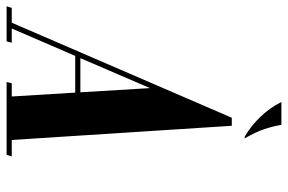

<svg xmlns="http://www.w3.org/2000/svg" viewBox="-224 -724 893 596"><g transform="rotate(90 223.0 -426.5)"><path d="M350 -739Q317 -758 288.5 -787.5Q260 -817 242 -853H313Q318 -825 326.5 -799.5Q335 -774 355 -739ZM-55 0 -50 -16H-4L291 -699H316L360 -16H411L406 0H180L184 -16H225L213 -213H99L14 -16H58L54 0ZM199 -445 106 -229H212Z"/></g></svg>

Font: Emberly Black
Style: Italic
Weight: 900
Italic angle: -12°
Designer: Rajesh Rajput
Foundry: Rajesh Rajput
Version: Version 1.000